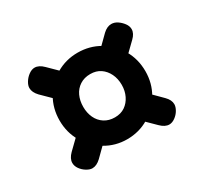

<svg xmlns="http://www.w3.org/2000/svg" viewBox="-96 -650 742 696"><g transform="rotate(-30 275.0 -302.5)"><path d="M113 -514Q131 -514 149 -496L215 -431Q205 -420 192 -407Q179 -394 167 -381.5Q155 -369 143 -358L77 -423Q60 -441 60 -459Q60 -470 68 -483Q76 -496 88.5 -505Q101 -514 113 -514ZM433 -512Q446 -512 458 -504Q470 -496 479 -484Q488 -472 488 -459Q488 -441 470 -424L402 -358Q392 -369 379.5 -382Q367 -395 355 -407.5Q343 -420 331 -430L398 -496Q415 -512 433 -512ZM434 -91Q416 -91 398 -109L333 -173Q344 -184 356.5 -196.5Q369 -209 381.5 -222Q394 -235 405 -245L469 -181Q486 -164 486 -146Q486 -135 478.5 -122Q471 -109 458.5 -100Q446 -91 434 -91ZM113 -93Q102 -93 89 -101Q76 -109 67.5 -121Q59 -133 59 -146Q59 -164 77 -182L146 -249Q157 -239 169.5 -226.5Q182 -214 194.5 -201.5Q207 -189 217 -177L149 -110Q131 -93 113 -93ZM275 -121Q226 -121 185 -145.5Q144 -170 120 -211Q96 -252 96 -302Q96 -353 120 -394Q144 -435 185 -459Q226 -483 275 -483Q325 -483 366 -459Q407 -435 431 -394Q455 -353 455 -302Q455 -252 431 -211Q407 -170 366 -145.5Q325 -121 275 -121ZM276 -212Q301 -212 318.5 -224Q336 -236 346 -256.5Q356 -277 356 -302Q356 -328 346 -348.5Q336 -369 318.5 -381Q301 -393 276 -393Q251 -393 232.5 -381Q214 -369 204.5 -348.5Q195 -328 195 -302Q195 -277 204.5 -256.5Q214 -236 232.5 -224Q251 -212 276 -212Z"/></g></svg>

Font: Quicksand SemiBold
Style: Regular
Weight: 600
Designer: Andrew Paglinawan
Foundry: Andrew Paglinawan
Version: Version 3.004